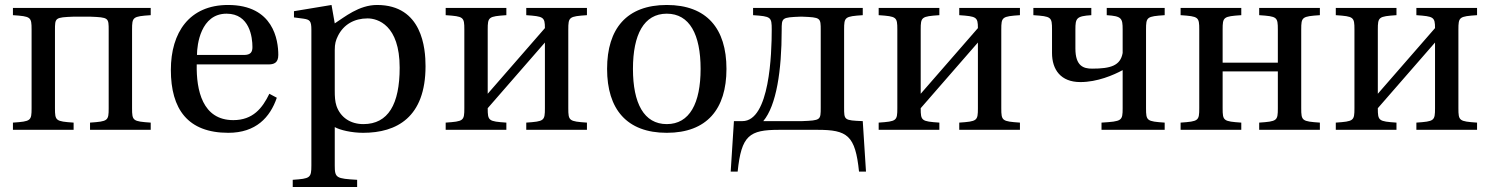

<svg xmlns="http://www.w3.org/2000/svg" viewBox="-20 -522 5991 772"><path d="M32 0H276V-29C204 -34 201 -36 201 -87V-400C201 -451 201 -452 276 -455H342C417 -452 417 -451 417 -400V-87C417 -36 414 -34 342 -29V0H586V-29C514 -34 511 -36 511 -87V-403C511 -454 514 -456 586 -461V-490H32V-461C104 -456 107 -454 107 -403V-87C107 -36 104 -34 32 -29Z M667 -241C667 -83 735 12 898 12C1009 12 1066 -50 1093 -129L1063 -145C1035 -87 997 -39 918 -39C794 -39 769 -159 771 -263H1059C1080 -263 1099 -268 1099 -301C1099 -360 1080 -502 897 -502C741 -502 667 -391 667 -241ZM772 -301C772 -342 787 -467 891 -467C984 -467 995 -372 995 -333C995 -314 989 -301 961 -301Z M1157 201V230H1416V201C1332 196 1326 194 1326 143V-11C1347 1 1394 12 1440 12C1575 12 1691 -50 1691 -256C1691 -327 1678 -502 1496 -502C1423 -502 1365 -453 1326 -428L1313 -502L1162 -477V-452L1200 -447C1226 -443 1232 -438 1232 -402V143C1232 194 1227 196 1157 201ZM1326 -157V-321C1326 -346 1330 -360 1339 -378C1362 -424 1405 -448 1458 -448C1498 -448 1587 -422 1587 -250C1587 -103 1541 -23 1441 -23C1389 -23 1349 -50 1333 -96C1327 -114 1326 -134 1326 -157Z M1772 0H2016V-29C1944 -34 1941 -36 1941 -87L2171 -351V-87C2171 -36 2168 -34 2096 -29V0H2340V-29C2268 -34 2265 -36 2265 -87V-403C2265 -454 2268 -456 2340 -461V-490H2096V-461C2165 -456 2171 -454 2171 -409L1941 -145V-403C1941 -454 1944 -456 2016 -461V-490H1772V-461C1844 -456 1847 -454 1847 -403V-87C1847 -36 1844 -34 1772 -29Z M2421 -245C2421 -83 2500 12 2661 12C2822 12 2901 -83 2901 -245C2901 -407 2822 -502 2661 -502C2500 -502 2421 -407 2421 -245ZM2525 -245C2525 -383 2569 -467 2661 -467C2753 -467 2797 -383 2797 -245C2797 -107 2753 -23 2661 -23C2569 -23 2525 -107 2525 -245Z M2918 168H2946C2961 22 2993 0 3113 0H3267C3387 0 3419 22 3434 168H3462L3449 -35C3374 -38 3374 -39 3374 -90V-403C3374 -454 3377 -456 3449 -461V-490H3008V-461C3080 -456 3083 -454 3083 -403C3083 -308 3075 -35 2965 -35H2931ZM3049 -35C3102 -98 3123 -239 3123 -400C3123 -451 3123 -452 3198 -455H3205C3280 -452 3280 -451 3280 -400V-90C3280 -39 3280 -38 3205 -35Z M3513 0H3757V-29C3685 -34 3682 -36 3682 -87L3912 -351V-87C3912 -36 3909 -34 3837 -29V0H4081V-29C4009 -34 4006 -36 4006 -87V-403C4006 -454 4009 -456 4081 -461V-490H3837V-461C3906 -456 3912 -454 3912 -409L3682 -145V-403C3682 -454 3685 -456 3757 -461V-490H3513V-461C3585 -456 3588 -454 3588 -403V-87C3588 -36 3585 -34 3513 -29Z M4135 -461C4207 -456 4210 -454 4210 -403V-309C4210 -242 4245 -192 4324 -192C4392 -192 4457 -220 4494 -240V-87C4494 -36 4491 -34 4409 -29V0H4663V-29C4591 -34 4588 -36 4588 -87V-403C4588 -454 4591 -456 4663 -461V-490H4430V-461C4490 -457 4494 -449 4494 -403V-309C4485 -258 4446 -246 4371 -246C4337 -246 4304 -256 4304 -327V-403C4304 -449 4308 -457 4368 -461V-490H4135Z M4727 0H4971V-29C4899 -34 4896 -36 4896 -87V-235H5118V-87C5118 -36 5115 -34 5043 -29V0H5287V-29C5215 -34 5212 -36 5212 -87V-403C5212 -454 5215 -456 5287 -461V-490H5043V-461C5115 -456 5118 -454 5118 -403V-270H4896V-403C4896 -454 4899 -456 4971 -461V-490H4727V-461C4799 -456 4802 -454 4802 -403V-87C4802 -36 4799 -34 4727 -29Z M5351 0H5595V-29C5523 -34 5520 -36 5520 -87L5750 -351V-87C5750 -36 5747 -34 5675 -29V0H5919V-29C5847 -34 5844 -36 5844 -87V-403C5844 -454 5847 -456 5919 -461V-490H5675V-461C5744 -456 5750 -454 5750 -409L5520 -145V-403C5520 -454 5523 -456 5595 -461V-490H5351V-461C5423 -456 5426 -454 5426 -403V-87C5426 -36 5423 -34 5351 -29Z"/></svg>

Font: Lingua Franca
Style: Regular
Weight: 400
Version: Version 1.19